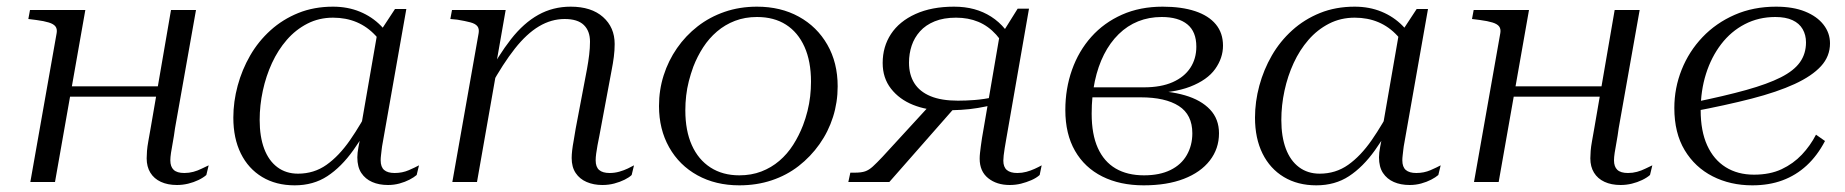

<svg xmlns="http://www.w3.org/2000/svg" viewBox="-20 -546 5536 576"><path d="M155 -256H483L488 -287H161ZM71 0H145L236 -516H70L65 -489L89 -486Q112 -483 126.5 -478.5Q141 -474 146.5 -466.5Q152 -459 150 -447ZM491 -65Q491 -74 493 -87.5Q495 -101 498.5 -119.5Q502 -138 505 -161L568 -516H493L432 -162Q428 -139 425 -122.5Q422 -106 421 -93.5Q420 -81 420 -71Q420 -46 431 -28Q442 -10 462.5 -0.5Q483 9 511 9Q528 9 544.5 5Q561 1 575.5 -6Q590 -13 599 -21L606 -50Q597 -46 585 -40Q573 -34 560 -30.5Q547 -27 533 -27Q511 -27 501 -36.5Q491 -46 491 -65Z M1165 -402 1147 -372Q1132 -412 1107 -439Q1082 -466 1050 -479.5Q1018 -493 979 -493Q937 -493 902 -475Q867 -457 840.5 -426.5Q814 -396 796 -357Q778 -318 768.5 -274Q759 -230 759 -186Q759 -136 772.5 -100Q786 -64 812 -44.5Q838 -25 874 -25Q922 -25 959.5 -51.5Q997 -78 1030 -125.5Q1063 -173 1095 -235L1112 -215Q1076 -146 1040 -95.5Q1004 -45 962 -17.5Q920 10 864 10Q808 10 766.5 -15Q725 -40 702.5 -85.5Q680 -131 680 -193Q680 -241 693 -289Q706 -337 730.5 -379.5Q755 -422 791.5 -455Q828 -488 875 -507Q922 -526 979 -526Q1023 -526 1059.5 -511Q1096 -496 1123 -468.5Q1150 -441 1165 -402ZM1199 -519 1128 -117Q1126 -107 1125 -97.5Q1124 -88 1123 -80Q1122 -72 1122 -65Q1122 -45 1132.5 -36Q1143 -27 1164 -27Q1187 -27 1206.5 -35.5Q1226 -44 1237 -50L1230 -21Q1222 -14 1208.5 -7Q1195 0 1178.5 4.5Q1162 9 1144 9Q1117 9 1096.5 0Q1076 -9 1064 -27Q1052 -45 1052 -74Q1052 -87 1055.5 -105.5Q1059 -124 1063 -144L1059 -142L1112 -447L1121 -452L1165 -519Z M1337 0H1411L1472 -347L1469 -356L1497 -516H1336L1331 -489L1352 -487Q1376 -483 1391 -479Q1406 -475 1412 -467.5Q1418 -460 1416 -447ZM1778 -138 1815 -336Q1819 -356 1821.5 -375.5Q1824 -395 1824 -414Q1824 -464 1789 -495Q1754 -526 1692 -526Q1639 -526 1595 -501.5Q1551 -477 1513 -428.5Q1475 -380 1438 -310L1452 -288Q1489 -355 1524.5 -400Q1560 -445 1597 -467Q1634 -489 1674 -489Q1713 -489 1731.5 -471Q1750 -453 1750 -421Q1750 -402 1747.5 -381.5Q1745 -361 1741 -339L1707 -160Q1704 -140 1701 -124Q1698 -108 1696.5 -95Q1695 -82 1695 -72Q1695 -45 1707 -27Q1719 -9 1740 0Q1761 9 1787 9Q1806 9 1823 4.5Q1840 0 1854 -7Q1868 -14 1875 -21L1882 -50Q1875 -46 1863.5 -40.5Q1852 -35 1838 -31Q1824 -27 1809 -27Q1788 -27 1777.5 -36Q1767 -45 1767 -65Q1767 -74 1768.5 -85Q1770 -96 1772.5 -110Q1775 -124 1778 -138Z M2389 -170Q2397 -191 2402.5 -213Q2408 -235 2410.5 -257Q2413 -279 2413 -301Q2413 -362 2393.5 -405.5Q2374 -449 2338 -472Q2302 -495 2251 -495Q2215 -495 2185 -483.5Q2155 -472 2131 -451.5Q2107 -431 2089.5 -404Q2072 -377 2060 -346Q2052 -324 2046.5 -302.5Q2041 -281 2038.5 -259Q2036 -237 2036 -215Q2036 -154 2055.5 -110.5Q2075 -67 2111.5 -43.5Q2148 -20 2198 -20Q2234 -20 2264 -31.5Q2294 -43 2318 -63.5Q2342 -84 2359.5 -111.5Q2377 -139 2389 -170ZM1957 -228Q1957 -276 1971 -320Q1985 -364 2011 -401.5Q2037 -439 2073 -467Q2109 -495 2154 -510.5Q2199 -526 2251 -526Q2322 -526 2376.5 -496Q2431 -466 2462 -412Q2493 -358 2493 -287Q2493 -239 2479 -195Q2465 -151 2438.5 -113.5Q2412 -76 2376 -48Q2340 -20 2295 -5Q2250 10 2198 10Q2127 10 2072.5 -20Q2018 -50 1987.5 -104Q1957 -158 1957 -228Z M2773 -234 2844 -223 2648 0H2525L2531 -28H2544Q2564 -28 2575.5 -32Q2587 -36 2598.5 -46.5Q2610 -57 2627 -75ZM3026 -407 3009 -377Q2992 -416 2968.5 -442Q2945 -468 2915 -480.5Q2885 -493 2848 -493Q2811 -493 2784 -482Q2757 -471 2740 -452Q2723 -433 2715 -409Q2707 -385 2707 -358Q2707 -322 2723 -296.5Q2739 -271 2771.5 -257.5Q2804 -244 2854 -244Q2878 -244 2904 -246Q2930 -248 2966 -255L2962 -232Q2937 -226 2913 -222Q2889 -218 2863.5 -216.5Q2838 -215 2808 -215Q2760 -215 2719 -231.5Q2678 -248 2653 -280Q2628 -312 2628 -357Q2628 -406 2653 -444Q2678 -482 2726.5 -504Q2775 -526 2842 -526Q2875 -526 2902.5 -518.5Q2930 -511 2953.5 -496Q2977 -481 2995.5 -458.5Q3014 -436 3026 -407ZM3004 -159Q3001 -142 2998.5 -127.5Q2996 -113 2994 -101Q2992 -89 2991 -79.5Q2990 -70 2990 -64Q2990 -45 3000.5 -36Q3011 -27 3032 -27Q3046 -27 3059 -30.5Q3072 -34 3084 -39.5Q3096 -45 3105 -50L3099 -21Q3089 -12 3074 -5.5Q3059 1 3043 5Q3027 9 3009 9Q2970 9 2944.5 -11.5Q2919 -32 2919 -70Q2919 -78 2920 -87Q2921 -96 2922.5 -107.5Q2924 -119 2926 -132Q2928 -145 2931 -161L2979 -441L2988 -448L3033 -520H3067Z M3412 -20Q3459 -20 3491.5 -36Q3524 -52 3540.5 -81Q3557 -110 3557 -146Q3557 -202 3516.5 -228Q3476 -254 3402 -254H3220L3229 -284H3412Q3463 -284 3498 -299.5Q3533 -315 3551 -342.5Q3569 -370 3569 -406Q3569 -451 3542 -473Q3515 -495 3465 -495Q3427 -495 3394.5 -482Q3362 -469 3336 -443.5Q3310 -418 3292 -382.5Q3274 -347 3264.5 -302.5Q3255 -258 3255 -205Q3255 -143 3273.5 -102Q3292 -61 3327 -40.5Q3362 -20 3412 -20ZM3468 -526Q3525 -526 3565.5 -512.5Q3606 -499 3627.5 -473Q3649 -447 3649 -409Q3649 -372 3625.5 -339Q3602 -306 3550.5 -286Q3499 -266 3416 -266L3457 -281L3452 -258L3424 -274Q3487 -274 3535 -260Q3583 -246 3610 -217.5Q3637 -189 3637 -146Q3637 -100 3609.5 -64.5Q3582 -29 3531.5 -9.5Q3481 10 3411 10Q3340 10 3287 -16.5Q3234 -43 3205 -93.5Q3176 -144 3176 -216Q3176 -280 3196 -336.5Q3216 -393 3254 -435.5Q3292 -478 3346 -502Q3400 -526 3468 -526Z M4230 -402 4212 -372Q4197 -412 4172 -439Q4147 -466 4115 -479.5Q4083 -493 4044 -493Q4002 -493 3967 -475Q3932 -457 3905.5 -426.5Q3879 -396 3861 -357Q3843 -318 3833.5 -274Q3824 -230 3824 -186Q3824 -136 3837.5 -100Q3851 -64 3877 -44.5Q3903 -25 3939 -25Q3987 -25 4024.5 -51.5Q4062 -78 4095 -125.5Q4128 -173 4160 -235L4177 -215Q4141 -146 4105 -95.5Q4069 -45 4027 -17.5Q3985 10 3929 10Q3873 10 3831.5 -15Q3790 -40 3767.5 -85.5Q3745 -131 3745 -193Q3745 -241 3758 -289Q3771 -337 3795.5 -379.5Q3820 -422 3856.5 -455Q3893 -488 3940 -507Q3987 -526 4044 -526Q4088 -526 4124.5 -511Q4161 -496 4188 -468.5Q4215 -441 4230 -402ZM4264 -519 4193 -117Q4191 -107 4190 -97.5Q4189 -88 4188 -80Q4187 -72 4187 -65Q4187 -45 4197.5 -36Q4208 -27 4229 -27Q4252 -27 4271.5 -35.5Q4291 -44 4302 -50L4295 -21Q4287 -14 4273.5 -7Q4260 0 4243.5 4.5Q4227 9 4209 9Q4182 9 4161.5 0Q4141 -9 4129 -27Q4117 -45 4117 -74Q4117 -87 4120.5 -105.5Q4124 -124 4128 -144L4124 -142L4177 -447L4186 -452L4230 -519Z M4486 -256H4814L4819 -287H4492ZM4402 0H4476L4567 -516H4401L4396 -489L4420 -486Q4443 -483 4457.5 -478.5Q4472 -474 4477.5 -466.5Q4483 -459 4481 -447ZM4822 -65Q4822 -74 4824 -87.5Q4826 -101 4829.5 -119.5Q4833 -138 4836 -161L4899 -516H4824L4763 -162Q4759 -139 4756 -122.5Q4753 -106 4752 -93.5Q4751 -81 4751 -71Q4751 -46 4762 -28Q4773 -10 4793.5 -0.5Q4814 9 4842 9Q4859 9 4875.5 5Q4892 1 4906.5 -6Q4921 -13 4930 -21L4937 -50Q4928 -46 4916 -40Q4904 -34 4891 -30.5Q4878 -27 4864 -27Q4842 -27 4832 -36.5Q4822 -46 4822 -65Z M5237 10Q5171 10 5118 -17Q5065 -44 5034 -95.5Q5003 -147 5003 -222Q5003 -282 5025 -337Q5047 -392 5087.5 -434.5Q5128 -477 5184 -501.5Q5240 -526 5308 -526Q5359 -526 5395 -511.5Q5431 -497 5450.5 -472Q5470 -447 5470 -416Q5470 -377 5443 -347.5Q5416 -318 5364 -294Q5312 -270 5234.5 -250Q5157 -230 5056 -211L5061 -239Q5154 -258 5218.5 -276Q5283 -294 5322.5 -314Q5362 -334 5380 -359.5Q5398 -385 5398 -419Q5398 -441 5388 -458.5Q5378 -476 5357.5 -485.5Q5337 -495 5306 -495Q5256 -495 5214.5 -473.5Q5173 -452 5143.5 -413.5Q5114 -375 5098 -324.5Q5082 -274 5082 -215Q5082 -153 5101.5 -110Q5121 -67 5157 -44.5Q5193 -22 5242 -22Q5290 -22 5325 -38.5Q5360 -55 5385.5 -82Q5411 -109 5428 -142L5455 -123Q5432 -79 5400 -49.5Q5368 -20 5327.5 -5Q5287 10 5237 10Z"/></svg>

Font: Roboto Serif 120pt Expanded Light
Style: Italic
Weight: 300
Width: 7
Italic angle: -10°
Designer: Greg Gazdowicz
Foundry: Commercial Type
Version: Version 1.008